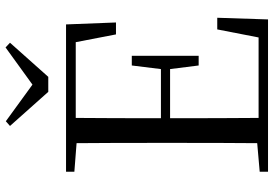

<svg xmlns="http://www.w3.org/2000/svg" viewBox="-167 -819 986 692"><g transform="rotate(-90 326.0 -473.0)"><path d="M235 -945 218 -930 341 -792H395L518 -930L501 -946L367 -849ZM548 -548H591L584 -728H53V-698L156 -690C157 -591 157 -491 157 -391V-337C157 -236 157 -137 156 -39L53 -30V0H602L608 -183H566L537 -34H247C246 -133 246 -235 246 -353H423L436 -250H471V-491H436L423 -386H246C246 -495 246 -596 247 -693H520Z"/></g></svg>

Font: Source Han Serif CN
Style: Regular
Weight: 400
Designer: Ryoko NISHIZUKA 西塚涼子 (kana & ideographs); Frank Grießhammer (Latin, Greek & Cyrillic); Wenlong ZHANG 张文龙 (bopomofo); San
Foundry: Adobe
Version: Version 2.003;hotconv 1.1.1;makeotfexe 2.6.0